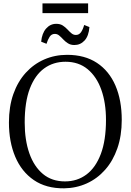

<svg xmlns="http://www.w3.org/2000/svg" viewBox="-20 -1064 746 1096"><path d="M346 11Q243.5 12 173.2 -36Q103 -84 67 -169.2Q31 -254.5 31 -364.5Q31 -455.5 56.2 -527Q81.5 -598.5 127 -648.5Q172.5 -698.5 233 -724.8Q293.5 -751 363 -751Q464 -751 533.5 -705Q603 -659 639 -575.5Q675 -492 675 -379.5Q675 -289.5 650 -217.5Q625 -145.5 580 -94.8Q535 -44 475.2 -17Q415.5 10 346 11ZM351 -28.5Q421 -28.5 473.5 -67.8Q526 -107 555.5 -185Q585 -263 585 -379.5Q585 -476.5 558.5 -551.2Q532 -626 480.5 -668.8Q429 -711.5 354 -711.5Q284 -711.5 231.8 -673.2Q179.5 -635 150.2 -558.2Q121 -481.5 121 -364.5Q121 -264.5 147.5 -189Q174 -113.5 225 -71Q276 -28.5 351 -28.5ZM404.5 -807Q383 -807 367.8 -816.8Q352.5 -826.5 341 -839Q329.5 -851.5 318.2 -861Q307 -870.5 293 -870.5Q274 -870.5 263.2 -853.8Q252.5 -837 245.5 -814L215 -826Q219.5 -874 243.2 -901Q267 -928 301 -928Q323.5 -928 338.2 -918.5Q353 -909 364.8 -896.2Q376.5 -883.5 387.8 -874Q399 -864.5 413 -864.5Q431.5 -864.5 442.5 -880.2Q453.5 -896 460.5 -921.5L490.5 -909.5Q486.5 -858.5 462.8 -832.8Q439 -807 404.5 -807ZM483 -1044.5V-989H222.5V-1044.5Z"/></svg>

Font: Merriweather 60pt Light
Style: Regular
Weight: 300
Version: Version 2.100